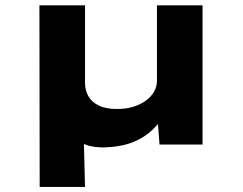

<svg xmlns="http://www.w3.org/2000/svg" viewBox="-20 -551 927 732"><path d="M131.3 161.6 130.3 -530.7H304.1V-235Q304.1 -208.4 316 -185.8Q327.9 -163.3 355 -149.4Q382 -135.5 425.9 -135.5Q460.4 -135.5 488.2 -144Q516 -152.6 536.4 -167.5Q556.7 -182.4 567.5 -201.9Q578.4 -221.3 578.4 -243.1V-530.7H752.2V0H588.1L581.8 -85.6L619.4 -127.2Q593.4 -87.4 562.2 -57Q531 -26.7 486.5 -8.9Q442 8.9 376.4 11.1Q362 11.1 343.3 9.2Q324.5 7.3 308.6 1.3Q292.6 -4.7 283.9 -13.4L298.4 -66L304.1 161.6Z"/></svg>

Font: Lexend Tera
Style: Regular
Weight: 400
Designer: Bonnie Shaver-Troup, Thomas Jockin
Foundry: Lexend
Version: Version 1.007